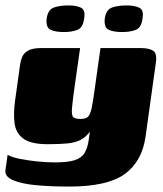

<svg xmlns="http://www.w3.org/2000/svg" viewBox="-30 -576 600 707"><path d="M225 111Q158 111 103.5 106Q49 101 18 87.5Q-13 74 -10 51L-2 -6Q13 3 43 9Q73 15 108 18.5Q143 22 171 22Q219 22 244.5 14Q270 6 281.5 -13Q293 -32 297 -63L301 -91Q286 -71 267 -61Q248 -51 219.5 -48Q191 -45 145 -45Q84 -45 56 -65.5Q28 -86 23.5 -123Q19 -160 26 -209L44 -338Q46 -353 52 -367Q58 -381 74 -390Q90 -399 122 -399H265Q261 -373 259 -357Q257 -341 255 -329Q253 -317 251 -301Q249 -285 245 -259Q237 -202 235 -176.5Q233 -151 240 -144.5Q247 -138 266 -138Q285 -138 293.5 -145.5Q302 -153 307.5 -178Q313 -203 320 -257L340 -399H488Q518 -399 533.5 -389.5Q549 -380 544 -346L506 -73Q493 19 429 65Q365 111 225 111ZM419 -458Q388 -458 370 -466.5Q352 -475 356 -509Q361 -541 383 -548.5Q405 -556 436 -556Q466 -556 483 -547.5Q500 -539 495 -509Q491 -475 471 -466.5Q451 -458 419 -458ZM205 -458Q174 -458 156 -466.5Q138 -475 142 -509Q147 -541 169 -548.5Q191 -556 222 -556Q252 -556 268.5 -547.5Q285 -539 280 -509Q276 -475 256 -466.5Q236 -458 205 -458Z"/></svg>

Font: Genos Black
Style: Italic
Weight: 900
Italic angle: -8°
Version: Version 1.010